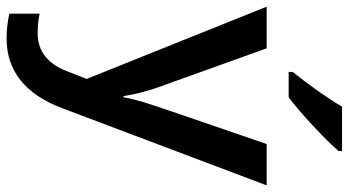

<svg xmlns="http://www.w3.org/2000/svg" viewBox="-255 -551 1046 576"><g transform="rotate(90 268.0 -263.0)"><path d="M0 -540H125L234.9 -233.9Q259.8 -168.5 268.1 -110.8H272Q276.4 -137.7 288.1 -176Q299.8 -214.4 412.1 -540H536.1L305.2 71.8Q242.2 240.2 95.2 240.2Q57.1 240.2 21 231.9V141.1Q46.9 147 80.1 147Q163.1 147 196.8 50.8L216.8 0ZM195.8 -606V-618.2Q223.6 -652.3 253.2 -694.3Q282.7 -736.3 299.8 -766.1H433.1V-755.9Q407.7 -726.1 357.2 -679Q306.6 -631.8 272 -606Z"/></g></svg>

Font: f2_52653          
Style: Regular
Weight: 600
Foundry: Ascender Corporation
Version: Version 1.10